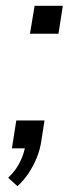

<svg xmlns="http://www.w3.org/2000/svg" viewBox="-20 -510 255 660"><path d="M40 130 8 101Q25 85 37 67Q49 49 57 28Q65 7 68 -15L80 0H21L36 -96H133L122 -25Q118 3 107 30.5Q96 58 79.5 83.5Q63 109 40 130ZM83 -394 99 -490H196L181 -394Z"/></svg>

Font: Nunito Sans 10pt Condensed
Style: Italic
Weight: 400
Width: 3
Italic angle: -9°
Designer: Vernon Adams
Foundry: Vernon Adams
Version: Version 3.101;gftools[0.9.27]